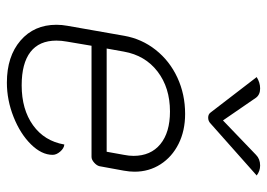

<svg xmlns="http://www.w3.org/2000/svg" viewBox="-129 -638 776 558"><g transform="rotate(90 259.0 -359.0)"><path d="M52 -135Q52 -151 55 -167L84 -332Q93 -383 125 -423.5Q157 -464 205.5 -486.5Q254 -509 311 -509Q360 -509 398 -490Q436 -471 457.5 -437.5Q479 -404 479 -362Q479 -348 476 -331L463 -260Q461 -252 452.5 -244.5Q444 -237 436 -237H113L101 -166Q98 -150 98 -135Q98 -85 131 -59.5Q164 -34 228 -34Q298 -34 344 -67Q390 -100 400 -158Q411 -157 420.5 -146Q430 -135 430 -124Q430 -92 399.5 -61Q369 -30 320 -10.5Q271 9 220 9Q144 9 98 -30.5Q52 -70 52 -135ZM421 -281 430 -331Q433 -346 433 -359Q433 -409 399 -437Q365 -465 304 -465Q235 -465 188 -429Q141 -393 130 -331L121 -281ZM430 -715Q442 -727 461 -727Q477 -727 490 -717L339 -583Q332 -576 322 -576Q312 -576 307 -583L204 -717Q220 -727 237 -727Q255 -727 264 -715L330 -619Z"/></g></svg>

Font: K2D Thin
Style: Italic
Weight: 100
Italic angle: -10°
Designer: Katatrad Aksorn Co.,Ltd.
Foundry: Cadson Demak Co.,Ltd.
Version: Version 1.000; ttfautohint (v1.6)